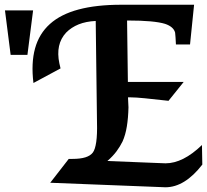

<svg xmlns="http://www.w3.org/2000/svg" viewBox="-20 -772 873 810"><path d="M191.9 -1 270 -101.6H284.7Q319.3 -101.6 340.6 -108.4Q361.8 -115.2 371.6 -128.4Q381.3 -141.1 386 -173.1Q390.6 -205.1 389.2 -255.9L383.8 -683.6Q342.8 -681.6 311.8 -669.2Q280.8 -656.7 258.8 -634.3Q213.4 -585.4 230.5 -504.4L235.4 -483.4L121.1 -421.9Q110.8 -505.9 127.9 -567.9Q145 -629.9 190.7 -670.9Q236.3 -711.9 311.3 -731.9Q386.2 -752 491.7 -752H798.8L781.7 -584.5H722.2Q721.2 -603 720.5 -614.7Q719.7 -626.5 718.8 -634.3Q712.4 -659.2 676.3 -671.4Q654.3 -678.2 614.7 -681.9Q575.2 -685.5 517.6 -685.5H516.1L519.5 -426.3H754.9L690.9 -346.7Q630.9 -353.5 591.3 -357.4Q551.8 -361.3 531.2 -361.3H520L522 -319.3Q521 -274.4 515.1 -238.5Q509.3 -202.6 497.1 -175.3Q486.8 -154.3 471.7 -133.8Q456.5 -113.3 433.1 -92.8L627.4 -85Q638.7 -85 653.1 -84Q667.5 -83 678.2 -83Q752 -83 832 -160.2L833.5 -77.6Q759.3 18.1 677.7 18.1L653.8 17.1ZM119.6 -728 95.7 -540.5H24.9L1 -728Z"/></svg>

Font: IranNastaliq
Style: Regular
Weight: 400
Designer: Hossein Zahedi
Version: Version 1.5